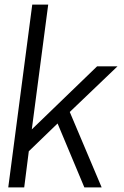

<svg xmlns="http://www.w3.org/2000/svg" viewBox="-20 -820 541 840"><path d="M16.1 0 121.1 -799.8H190.9L119.1 -253.9L404.8 -529.8H494.1L285.2 -330.1L424.8 0H349.1L231.9 -279.8L106 -158.2L85.9 0Z"/></svg>

Font: Cooper Hewitt
Style: Book Italic
Weight: 706
Designer: Village Type and Design LLC
Foundry: Cooper Hewitt Smithsonian Design Museum
Version: 1.000